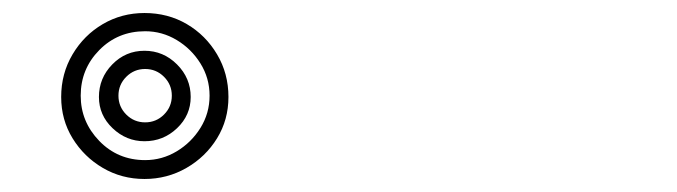

<svg xmlns="http://www.w3.org/2000/svg" viewBox="-20 -849 1040 295"><path d="M331 -700Q331 -665 313.5 -636.5Q296 -608 266.5 -591Q237 -574 202 -574Q167 -574 138 -591Q109 -608 91.5 -636.5Q74 -665 74 -700Q74 -736 91.5 -765.5Q109 -795 138 -812Q167 -829 202 -829Q238 -829 267 -812Q296 -795 313.5 -765.5Q331 -736 331 -700ZM302 -702Q302 -729 288 -751.5Q274 -774 251.5 -787.5Q229 -801 203 -801Q161 -801 132.5 -772Q104 -743 104 -702Q104 -662 132.5 -632.5Q161 -603 203 -603Q229 -603 251.5 -616.5Q274 -630 288 -652.5Q302 -675 302 -702ZM273 -700Q273 -672 252 -652Q231 -632 202 -632Q174 -632 153 -652Q132 -672 132 -700Q132 -729 152.5 -750Q173 -771 202 -771Q231 -771 252 -750Q273 -729 273 -700ZM244 -702Q244 -719 232 -731Q220 -743 203 -743Q186 -743 174 -731Q162 -719 162 -702Q162 -685 174 -673Q186 -661 203 -661Q220 -661 232 -673Q244 -685 244 -702Z"/></svg>

Font: Train One
Style: Regular
Weight: 400
Designer: Fontworks Inc.
Foundry: Fontworks Inc.
Version: Version 1.100